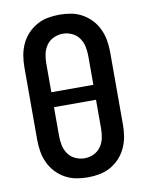

<svg xmlns="http://www.w3.org/2000/svg" viewBox="-85 -804 669 873"><g transform="rotate(-10 250.0 -367.5)"><path d="M250 8Q223 8 196 3Q169 -2 145 -15.5Q121 -29 102.5 -49Q84 -69 72.5 -94Q61 -119 56.5 -146Q52 -173 52 -200V-535Q52 -562 56.5 -589Q61 -616 72.5 -641Q84 -666 102.5 -686Q121 -706 145 -719.5Q169 -733 196 -738Q223 -743 250 -743Q277 -743 304 -738Q331 -733 355 -719.5Q379 -706 397.5 -686Q416 -666 427.5 -641Q439 -616 443.5 -589Q448 -562 448 -535V-200Q448 -173 443.5 -146Q439 -119 427.5 -94Q416 -69 397.5 -49Q379 -29 355 -15.5Q331 -2 304 3Q277 8 250 8ZM153 -402H347V-535Q347 -557 342.5 -578.5Q338 -600 325.5 -618Q313 -636 292.5 -645.5Q272 -655 250 -655Q228 -655 207.5 -645.5Q187 -636 174.5 -618Q162 -600 157.5 -578.5Q153 -557 153 -535ZM250 -80Q272 -80 292.5 -89.5Q313 -99 325.5 -117Q338 -135 342.5 -156.5Q347 -178 347 -200V-333H153V-200Q153 -178 157.5 -156.5Q162 -135 174.5 -117Q187 -99 207.5 -89.5Q228 -80 250 -80Z"/></g></svg>

Font: Iosevka SS04 Semibold
Style: Regular
Weight: 600
Monospace: yes
Designer: Belleve Invis
Foundry: Belleve Invis
Version: Version 19.0.0; ttfautohint (v1.8.4)